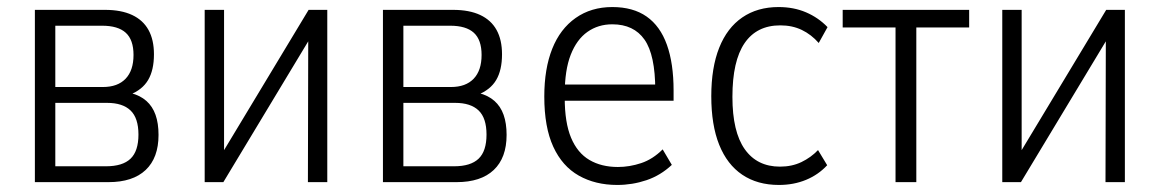

<svg xmlns="http://www.w3.org/2000/svg" viewBox="-20 -517 3292 545"><path d="M79 0V-489H278Q324 -489 355 -474.5Q386 -460 401.5 -432Q417 -404 417 -363Q417 -318 400.5 -290Q384 -262 348 -248L351 -253Q378 -246 395.5 -230.5Q413 -215 421.5 -191Q430 -167 430 -134Q430 -69 393.5 -34.5Q357 0 288 0ZM137 -45H281Q328 -45 350.5 -66.5Q373 -88 373 -135Q373 -182 350.5 -203.5Q328 -225 284 -225H137ZM137 -270H272Q314 -270 336.5 -293.5Q359 -317 359 -361Q359 -404 337 -424Q315 -444 270 -444H137Z M561 0V-489H616V-56H595L856 -489H909V0H854L855 -433H875L614 0Z M1067 0V-489H1266Q1312 -489 1343 -474.5Q1374 -460 1389.5 -432Q1405 -404 1405 -363Q1405 -318 1388.5 -290Q1372 -262 1336 -248L1339 -253Q1366 -246 1383.5 -230.5Q1401 -215 1409.5 -191Q1418 -167 1418 -134Q1418 -69 1381.5 -34.5Q1345 0 1276 0ZM1125 -45H1269Q1316 -45 1338.5 -66.5Q1361 -88 1361 -135Q1361 -182 1338.5 -203.5Q1316 -225 1272 -225H1125ZM1125 -270H1260Q1302 -270 1324.5 -293.5Q1347 -317 1347 -361Q1347 -404 1325 -424Q1303 -444 1258 -444H1125Z M1732 8Q1670 8 1623 -18.5Q1576 -45 1550.5 -100.5Q1525 -156 1525 -243Q1525 -322 1547.5 -378.5Q1570 -435 1614 -466Q1658 -497 1718 -497Q1777 -497 1815.5 -470Q1854 -443 1873 -390Q1892 -337 1892 -260V-231H1568V-277H1855L1840 -261Q1840 -361 1809.5 -404.5Q1779 -448 1718 -448Q1678 -448 1647.5 -426.5Q1617 -405 1600 -361.5Q1583 -318 1583 -250V-239Q1583 -169 1601 -126Q1619 -83 1653 -63Q1687 -43 1734 -43Q1767 -43 1800 -54Q1833 -65 1861 -93L1887 -49Q1855 -19 1815 -5.5Q1775 8 1732 8Z M2191 8Q2130 8 2087 -21Q2044 -50 2021.5 -106Q1999 -162 1999 -244Q1999 -325 2021.5 -381.5Q2044 -438 2087 -467.5Q2130 -497 2190 -497Q2233 -497 2268 -482Q2303 -467 2329 -440L2304 -395Q2283 -419 2256 -432Q2229 -445 2195 -445Q2128 -445 2093.5 -394.5Q2059 -344 2059 -242Q2059 -143 2094 -93.5Q2129 -44 2194 -44Q2228 -44 2255 -57Q2282 -70 2302 -91L2328 -48Q2303 -21 2268 -6.5Q2233 8 2191 8Z M2522 0V-439H2372V-489H2731V-439H2581V0Z M2825 0V-489H2880V-56H2859L3120 -489H3173V0H3118L3119 -433H3139L2878 0Z"/></svg>

Font: Nunito Sans 10pt Condensed Light
Style: Regular
Weight: 300
Width: 3
Designer: Vernon Adams
Foundry: Vernon Adams
Version: Version 3.101;gftools[0.9.27]